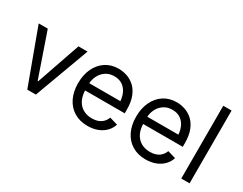

<svg xmlns="http://www.w3.org/2000/svg" viewBox="-82 -1190 2100 1662"><g transform="rotate(30 967.5 -358.5)"><path d="M522.5 -545.9 321.3 0H235.4L34.2 -545.9H125L275.4 -110.4H281.2L431.6 -545.9Z M842.8 11.7Q764.2 11.7 706.8 -23.4Q649.4 -58.6 618.7 -121.8Q587.9 -185.1 587.9 -268.6Q587.9 -352.5 618.2 -416.5Q648.4 -480.5 703.4 -516.6Q758.3 -552.7 832 -552.7Q874.5 -552.7 916.5 -538.6Q958.5 -524.4 992.9 -492.7Q1027.3 -460.9 1047.9 -408.7Q1068.4 -356.4 1068.4 -280.3V-244.1H647.5V-316.4H1022.9L984.4 -289.1Q984.4 -343.8 967.3 -386.2Q950.2 -428.7 916.3 -453.1Q882.3 -477.5 832 -477.5Q781.7 -477.5 745.8 -452.9Q710 -428.2 690.9 -388.7Q671.9 -349.1 671.9 -303.7V-255.9Q671.9 -193.8 693.4 -150.9Q714.8 -107.9 753.4 -85.7Q792 -63.5 842.8 -63.5Q875.5 -63.5 902.3 -73Q929.2 -82.5 948.7 -101.8Q968.3 -121.1 978.5 -149.4L1059.6 -126Q1046.9 -85 1016.8 -54Q986.8 -22.9 942.4 -5.6Q897.9 11.7 842.8 11.7Z M1422.9 11.7Q1344.2 11.7 1286.9 -23.4Q1229.5 -58.6 1198.7 -121.8Q1168 -185.1 1168 -268.6Q1168 -352.5 1198.2 -416.5Q1228.5 -480.5 1283.4 -516.6Q1338.4 -552.7 1412.1 -552.7Q1454.6 -552.7 1496.6 -538.6Q1538.6 -524.4 1573 -492.7Q1607.4 -460.9 1627.9 -408.7Q1648.4 -356.4 1648.4 -280.3V-244.1H1227.5V-316.4H1603L1564.5 -289.1Q1564.5 -343.8 1547.4 -386.2Q1530.3 -428.7 1496.3 -453.1Q1462.4 -477.5 1412.1 -477.5Q1361.8 -477.5 1325.9 -452.9Q1290 -428.2 1271 -388.7Q1252 -349.1 1252 -303.7V-255.9Q1252 -193.8 1273.4 -150.9Q1294.9 -107.9 1333.5 -85.7Q1372.1 -63.5 1422.9 -63.5Q1455.6 -63.5 1482.4 -73Q1509.3 -82.5 1528.8 -101.8Q1548.3 -121.1 1558.6 -149.4L1639.6 -126Q1627 -85 1596.9 -54Q1566.9 -22.9 1522.5 -5.6Q1478 11.7 1422.9 11.7Z M1857.4 -727.5V0H1774.4V-727.5Z"/></g></svg>

Font: Inter
Style: Regular
Weight: 400
Designer: Rasmus Andersson
Foundry: rsms
Version: Version 4.000;git-8c9346024